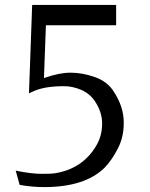

<svg xmlns="http://www.w3.org/2000/svg" viewBox="-20 -748 610 782"><path d="M44 -53Q107 -40 149.5 -40Q192 -40 202 -42Q318 -60 374 -158Q396 -197 396 -245Q396 -293 365 -338Q344 -368 309.5 -382.5Q275 -397 241 -397Q163 -397 118 -377L98 -368L111 -728H453V-645H167L159 -430Q220 -452 267.5 -452Q315 -452 366.5 -434Q418 -416 444 -374Q484 -312 484 -250V-246Q484 -189 459.5 -142Q435 -95 407 -66Q327 14 160 14Q110 14 60 5Z"/></svg>

Font: Sawarabi Mincho
Style: Regular
Weight: 400
Version: Version 1.00